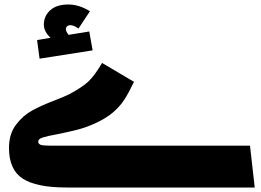

<svg xmlns="http://www.w3.org/2000/svg" viewBox="-20 -834 1163 854"><path d="M20 -176Q20 -238 51 -279Q82 -320 123 -342.5Q164 -365 227 -389Q268 -405 286 -414Q343 -444 371.5 -470Q400 -496 434 -554L576 -470Q552 -420 532.5 -390Q513 -360 482 -333.5Q451 -307 400 -284Q365 -268 327.5 -258Q290 -248 235 -237Q190 -229 170 -222.5Q150 -216 150 -205Q150 -194 160.5 -190Q171 -186 207 -186H1092L1113 0H276Q142 0 81 -39.5Q20 -79 20 -176ZM392 -610 156 -573 145 -656 205 -666Q175 -693 175 -725Q175 -762 203 -788Q231 -814 284 -814Q332 -814 380 -784L329 -707Q316 -716 308 -719Q300 -722 292 -722Q284 -722 278.5 -717Q273 -712 273 -705Q273 -694 285 -679L377 -694Z"/></svg>

Font: FiraGO Heavy
Style: Regular
Weight: 900
Designer: bBox Type
Foundry: bBox Type GmbH
Version: Version 1.001